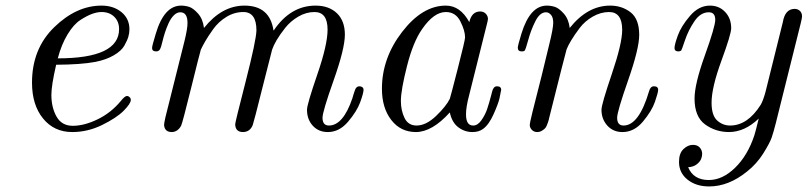

<svg xmlns="http://www.w3.org/2000/svg" viewBox="-20 -462 2894 688"><path d="M94.7 -166Q94.7 -287.1 174.3 -364.5Q253.9 -441.9 343.8 -441.9Q386.7 -441.9 415.3 -418.5Q443.8 -395 443.8 -356.9Q443.8 -343.8 439.9 -330.3Q436 -316.9 425.5 -298.3Q415 -279.8 387.9 -263.9Q360.8 -248 321.8 -240.2Q270 -230.5 181.2 -230Q164.1 -155.8 164.1 -122.1Q164.1 -77.1 182.6 -44.2Q201.2 -11.2 240.7 -11.2Q281.7 -11.2 329.3 -34.2Q377 -57.1 412.1 -99.1Q427.2 -118.2 435.1 -118.2Q439.9 -118.2 444.3 -114Q448.7 -109.9 448.7 -104Q448.7 -90.8 422.9 -64.9Q397 -39.1 345.5 -13.9Q293.9 11.2 238.8 11.2Q173.8 11.2 134.3 -37.4Q94.7 -85.9 94.7 -166ZM187 -252.9Q407.2 -252.9 406.7 -357.9Q406.7 -384.8 389.4 -401.9Q372.1 -418.9 343.8 -418.9Q328.6 -418.9 310.3 -412.4Q292 -405.8 268.1 -390.4Q244.1 -375 222.2 -338.9Q200.2 -302.7 187 -252.9Z M524.9 -290Q524.9 -297.9 538.1 -340.8Q567.9 -441.9 628.9 -441.9Q643.1 -441.9 657.5 -437.5Q671.9 -433.1 689.5 -413.6Q707 -394 710.9 -361.8Q774.9 -441.9 856 -441.9Q946.8 -441.9 960 -353H960.9Q1021 -441.9 1110.8 -441.9Q1158.7 -441.9 1187.3 -414.6Q1215.8 -387.2 1215.8 -337.9Q1215.8 -288.1 1175.8 -175Q1135.7 -62 1135.7 -40Q1135.7 -12.2 1158.7 -12.2Q1209.5 -12.2 1242.7 -109.9Q1243.7 -114.7 1246.3 -122.3Q1249 -129.9 1250 -133.5Q1251 -137.2 1252.9 -141.6Q1254.9 -146 1257.3 -148.4Q1259.8 -150.9 1262.7 -151.9Q1269.5 -153.8 1276.1 -150.9Q1282.7 -147.9 1282.7 -140.1Q1282.7 -128.9 1270.8 -95.9Q1258.8 -63 1227.3 -25.9Q1195.8 11.2 1154.8 11.2Q1121.6 11.2 1100.8 -11.5Q1080.1 -34.2 1080.1 -68.8Q1080.1 -87.9 1116.9 -194.8Q1153.8 -301.8 1153.8 -356Q1153.8 -418.9 1106.9 -418.9Q1077.1 -418.9 1049.1 -402.6Q1021 -386.2 1002 -362.1Q982.9 -337.9 971.4 -318.4Q960 -298.8 955.1 -284.2Q953.1 -278.3 920.9 -149.7Q888.7 -21 885.7 -14.2Q876 10.7 851.1 11.2Q823.2 11.2 822.8 -17.1Q822.8 -23.9 860.4 -170.4Q897.9 -316.9 898.9 -353Q898.9 -418.9 852.1 -418.9Q819.8 -418.9 791.3 -401.4Q762.7 -383.8 743.9 -357.4Q725.1 -331.1 715.1 -313.5Q705.1 -295.9 699.7 -284.2Q695.8 -272 664.8 -146.5Q633.8 -21 628.9 -11.2Q616.7 10.7 595.7 11.2Q569.8 11.2 567.9 -14.2Q567.9 -20 572.8 -42L641.1 -314.9Q652.3 -360.8 651.9 -379.9Q651.9 -418 626 -418Q613.8 -418 602.8 -407Q591.8 -396 583.7 -377.9Q575.7 -359.9 570.8 -344.5Q565.9 -329.1 561.5 -311Q557.1 -293 555.7 -291Q551.8 -277.8 540 -277.8Q524.9 -277.8 524.9 -290Z M1348.6 -144Q1348.6 -253.9 1421.1 -347.9Q1493.7 -441.9 1577.6 -441.9Q1629.4 -441.9 1661.6 -382.8Q1670.4 -420.9 1700.7 -420.9Q1712.9 -420.9 1720.7 -412.8Q1728.5 -404.8 1728.5 -394Q1728.5 -390.1 1724.6 -375L1661.6 -123Q1649.4 -77.1 1649.9 -51.8Q1649.9 -11.7 1675.8 -12.2Q1691.9 -12.2 1705.3 -31.5Q1718.8 -50.8 1725.8 -71.8Q1732.9 -92.8 1740.7 -123Q1742.7 -130.9 1743.7 -134.8Q1748.5 -152.8 1760.7 -152.8Q1775.9 -152.8 1775.9 -140.1Q1773.9 -127.9 1769.8 -109.4Q1765.6 -90.8 1748.8 -53Q1731.9 -15.1 1710.9 0Q1695.8 11.2 1672.9 11.2Q1645 11.2 1622.3 -5.9Q1599.6 -22.9 1591.8 -59.1Q1528.8 10.7 1470.7 11.2Q1415.5 11.2 1382.1 -32Q1348.6 -75.2 1348.6 -144ZM1416.5 -100.1Q1416.5 -65.9 1429.7 -39.1Q1442.9 -12.2 1472.7 -12.2Q1506.8 -12.2 1542.7 -46.6Q1578.6 -81.1 1591.8 -107.9Q1593.8 -112.8 1620.1 -215.3Q1646.5 -317.9 1646.5 -328.1Q1646.5 -352.1 1629.6 -385.5Q1612.8 -418.9 1577.6 -418.9Q1534.7 -418.9 1492.7 -357.9Q1460.4 -312 1438.5 -225.6Q1416.5 -139.2 1416.5 -100.1Z M1835.4 -291Q1835.4 -298.8 1848.6 -341.8Q1879.4 -441.9 1939.5 -441.9Q1953.6 -441.9 1968 -437.5Q1982.4 -433.1 2000 -413.6Q2017.6 -394 2021.5 -361.8Q2085.4 -441.9 2166.5 -441.9Q2208.5 -441.9 2239.5 -418Q2270.5 -394 2270.5 -336.9Q2270.5 -288.1 2231 -175Q2191.4 -62 2191.4 -40Q2191.4 -12.2 2214.4 -12.2Q2269.5 -12.2 2305.7 -134.8Q2310.5 -152.8 2323.2 -152.8Q2338.4 -152.8 2338.4 -140.1Q2338.4 -130.4 2326.9 -97.2Q2315.4 -64 2283.9 -26.4Q2252.4 11.2 2210.4 11.2Q2177.2 11.2 2156.2 -12Q2135.3 -35.2 2135.3 -68.8Q2135.3 -87.9 2172.4 -197Q2209.5 -306.2 2209.5 -355Q2209.5 -418.9 2162.6 -418.9Q2132.8 -418.9 2104.2 -402.6Q2075.7 -386.2 2057.1 -361.6Q2038.6 -336.9 2027.1 -317.9Q2015.6 -298.8 2010.3 -285.2Q2006.3 -272.9 1947.3 -37.1L1946.3 -32.2Q1944.3 -26.4 1942.9 -21.7Q1941.4 -17.1 1938.5 -10.5Q1935.5 -3.9 1930.9 0Q1926.3 3.9 1919.9 7.6Q1913.6 11.2 1905.3 11.2Q1893.1 11.2 1885.7 3.2Q1878.4 -4.9 1878.4 -13.2Q1878.4 -18.1 1880.4 -27.6Q1882.3 -37.1 1887.9 -60.1Q1893.6 -83 1900.4 -109.6Q1907.2 -136.2 1920.9 -190.7Q1934.6 -245.1 1948.2 -303.2Q1962.4 -360.4 1962.4 -380.1Q1962.4 -399.9 1954.3 -408.9Q1946.3 -418 1936.5 -418Q1914.6 -418 1898.4 -386Q1882.3 -354 1872.8 -318.6Q1863.3 -283.2 1859.4 -279.8Q1856.4 -277.8 1849.6 -277.8Q1835.4 -277.8 1835.4 -291Z M2523.9 -441.9Q2557.1 -441.9 2578.6 -418.9Q2600.1 -396 2600.1 -360.8Q2600.1 -339.8 2564.9 -243.9Q2529.8 -147.9 2529.8 -94.2Q2529.8 -48.3 2549.8 -30.3Q2569.8 -12.2 2596.2 -12.2Q2659.2 -12.2 2706.1 -86.9Q2714.8 -102.1 2723.1 -132.8L2785.2 -382.8Q2793 -429.7 2827.1 -430.2Q2838.4 -430.2 2846.2 -423.1Q2854 -416 2854 -402.8Q2854 -397.9 2849.1 -377.9L2759.8 -20Q2752 10.7 2745.4 30.3Q2738.8 49.8 2715.3 87.4Q2691.9 125 2656.7 152.8Q2590.8 206.1 2521 206.1Q2474.1 206.1 2443.6 181.6Q2413.1 157.2 2413.1 118.2Q2413.1 87.4 2429 72.3Q2444.8 57.1 2462.9 57.1Q2479 57.1 2487.5 66.7Q2496.1 76.2 2496.1 89.8Q2496.1 97.7 2492.4 107.4Q2488.8 117.2 2476.8 126.7Q2464.8 136.2 2445.8 137.2Q2464.8 183.1 2520 183.1Q2568.8 183.1 2614 139.2Q2659.2 95.2 2683.1 22.9Q2688 7.8 2698.7 -37.1Q2648.9 10.7 2592.8 11.2Q2543.9 11.2 2506.3 -16.4Q2468.8 -43.9 2468.8 -108.9Q2468.8 -160.6 2505.9 -263.9Q2543 -367.2 2543 -391.1Q2543 -418 2520 -418Q2490.2 -418 2468.5 -386Q2446.8 -354 2434.8 -318.6Q2422.9 -283.2 2420.9 -280.8Q2416 -277.8 2411.1 -277.8Q2397 -277.8 2397 -289.8Q2397 -301.8 2408.9 -335Q2420.9 -368.2 2452.4 -405Q2483.9 -441.9 2523.9 -441.9Z"/></svg>

Font: CMU Classical Serif
Style: Italic
Weight: 500
Italic angle: -14.04°
Version: Version 0.7.0